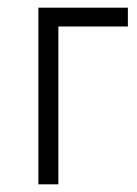

<svg xmlns="http://www.w3.org/2000/svg" viewBox="-20 -480 358 500"><path d="M80 -460H313V-411H132V0H80Z"/></svg>

Font: Jost* Light
Style: Regular
Weight: 300
Version: Version 3.7